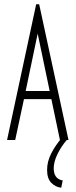

<svg xmlns="http://www.w3.org/2000/svg" viewBox="-20 -654 353 897"><path d="M260 0 220 -191H92L51 0H13L149 -634H163L300 0ZM156 -497 100 -229H212ZM273 189 266 223Q239 220 219.5 200Q200 180 200 140Q200 100 220 61.5Q240 23 272 -14L292 0Q266 30 248.5 66Q231 102 231 132Q231 182 273 189Z"/></svg>

Font: Inconsolata ExtraCondensed Light
Style: Regular
Weight: 300
Width: 2
Monospace: yes
Designer: Raph Levien, Cyreal, Brenton Simpson
Foundry: Raph Levien, Cyreal, Google
Version: Version 3.100; ttfautohint (v1.8.4.7-5d5b)